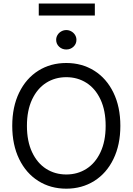

<svg xmlns="http://www.w3.org/2000/svg" viewBox="-20 -1081 767 1110"><path d="M363.3 9.8Q272.5 9.8 201.7 -34.7Q130.9 -79.1 90.8 -161.4Q50.8 -243.7 50.8 -353.5Q50.8 -463.4 90.8 -545.7Q130.9 -627.9 201.7 -672.4Q272.5 -716.8 363.3 -716.8Q453.6 -716.8 524.7 -672.4Q595.7 -627.9 635.7 -545.7Q675.8 -463.4 675.8 -353.5Q675.8 -243.7 635.7 -161.4Q595.7 -79.1 524.7 -34.7Q453.6 9.8 363.3 9.8ZM363.3 -634.8Q298.3 -634.8 246.8 -602.1Q195.3 -569.3 165.5 -505.9Q135.7 -442.4 135.7 -353.5Q135.7 -264.6 165.5 -201.2Q195.3 -137.7 246.8 -105Q298.3 -72.3 363.3 -72.3Q428.2 -72.3 479.7 -105Q531.2 -137.7 561 -201.2Q590.8 -264.6 590.8 -353.5Q590.8 -442.4 561 -505.9Q531.2 -569.3 479.7 -602.1Q428.2 -634.8 363.3 -634.8ZM304.7 -850.6Q304.7 -865.7 312.5 -878.7Q320.3 -891.6 334 -899.4Q347.7 -907.2 363.3 -907.2Q378.9 -907.2 392.6 -899.4Q406.2 -891.6 414.1 -878.7Q421.9 -865.7 421.9 -850.6Q421.9 -827.1 404.8 -811Q387.7 -794.9 363.3 -794.9Q338.9 -794.9 321.8 -811Q304.7 -827.1 304.7 -850.6ZM528.3 -991.2H204.1V-1060.5H528.3Z"/></svg>

Font: Pretendard JP
Style: Regular
Weight: 400
Designer: Base glyphs from Inter by Rasmus Andersson; Hangeul glyphs from Noto Sans CJK(Source Han Sans) by Jang Soo-young and Kan
Foundry: Kil Hyung-jin
Version: Version 1.309